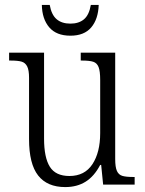

<svg xmlns="http://www.w3.org/2000/svg" viewBox="-20 -750 588 780"><path d="M98 -185V-434Q98 -465 90.5 -480Q83 -495 68 -499.5Q53 -504 23 -504H17V-536H159V-187Q159 -110 182.5 -72.5Q206 -35 262 -35Q324 -35 355.5 -83Q387 -131 387 -209V-425Q387 -461 380.5 -477.5Q374 -494 359 -499Q344 -504 313 -504H308V-536H448V-104Q448 -71 455 -55.5Q462 -40 477 -35.5Q492 -31 522 -31H527V0H399L391 -80H387Q363 -34 328 -12Q293 10 245 10Q172 10 135 -37Q98 -84 98 -185ZM150 -730H182Q189 -690 210 -672Q231 -654 266 -654Q300 -654 321 -671.5Q342 -689 349 -730H381Q379 -672 350.5 -638.5Q322 -605 266 -605Q209 -605 180 -639Q151 -673 150 -730Z"/></svg>

Font: Noto Serif NarrowLight
Style: Regular
Weight: 300
Width: 4
Designer: Monotype Design Team
Foundry: Monotype Imaging Inc.
Version: Version 1.001